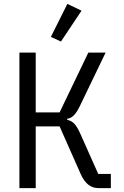

<svg xmlns="http://www.w3.org/2000/svg" viewBox="-20 -969 640 989"><path d="M80 0H164V-318H287L395 -74C418 -22 448 0 488 0H551V-73H486L396 -275C372 -330 355 -345 326 -352V-357C350 -361 368 -375 391 -422L524 -698H435L287 -390H164V-698H80ZM400 -914 327 -949 242 -779 294 -755Z"/></svg>

Font: IBM Mono
Style: Regular
Weight: 400
Monospace: yes
Designer: Mike Abbink, Paul van der Laan, Pieter van Rosmalen
Foundry: Bold Monday
Version: Version 2.3